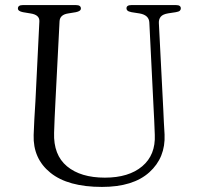

<svg xmlns="http://www.w3.org/2000/svg" viewBox="-20 -720 778 756"><path d="M585 -289 568 -631.5Q566.5 -660.5 530 -667L498 -672Q486 -674.5 482 -678.2Q478 -682 478 -687Q478 -700 497.5 -700H673Q692 -700 692 -687Q692 -681.5 688 -677.8Q684 -674 672 -672L642.5 -667.5Q621 -664 613 -654.2Q605 -644.5 605.5 -630L623 -287.5Q624 -263 625.2 -239.2Q626.5 -215.5 628 -190.5Q632 -99.5 568.2 -41.8Q504.5 16 381.5 16Q247.5 16 178.5 -39.8Q109.5 -95.5 112.5 -188.5Q113 -211 115.2 -249.8Q117.5 -288.5 119.5 -321.5L135 -635.5Q136.5 -661.5 100.5 -667L70.5 -672Q50.5 -676 50.5 -686.5Q50.5 -700 70 -700H279Q298.5 -700 298.5 -686.5Q298.5 -676 278.5 -672L248 -667Q216 -662 214.5 -636.5L198.5 -324.5Q194.5 -249 193 -197.5Q190 -110 243.8 -65.2Q297.5 -20.5 393 -20.5Q487 -20.5 540 -65.2Q593 -110 589.5 -189Q588.5 -223 587.2 -246.2Q586 -269.5 585 -289Z"/></svg>

Font: Fraunces 9pt Light
Style: Regular
Weight: 300
Version: Version 1.000;[0bf87f6ff]